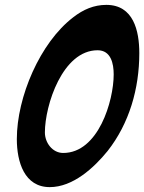

<svg xmlns="http://www.w3.org/2000/svg" viewBox="-20 -763 591 787"><path d="M184 4C279 4 365 -75 421 -144C510 -257 551 -400 551 -545C551 -637 527 -743 416 -743C365 -743 321 -724 280 -692C144 -588 49 -365 49 -193C49 -99 80 4 184 4ZM239 -136C195 -136 164 -178 164 -220C164 -331 236 -557 380 -557C435 -557 446 -502 446 -458C446 -349 383 -136 239 -136Z"/></svg>

Font: Bangerz
Style: Regular
Weight: 400
Designer: vernon adams
Foundry: Vernon Adams
Version: Version 2.10;December 28, 2023;FontCreator 13.0.0.2683 64-bi